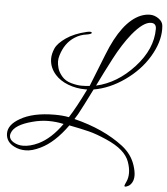

<svg xmlns="http://www.w3.org/2000/svg" viewBox="-76 -911 1104 1272"><g transform="rotate(5 476.0 -275.5)"><path d="M958 -760Q958 -673 901.5 -578Q845 -483 745.5 -412.5Q646 -342 540 -324Q479 -201 452 -152L431 -118Q629 -69 759 31Q825 82 848 156Q860 194 860 221Q860 248 849.5 266.5Q839 285 825 292Q811 299 805 299Q799 299 799 294Q799 289 810.5 264.5Q822 240 822 207Q822 174 808 134Q794 94 756 60.5Q718 27 650.5 -2.5Q583 -32 533.5 -44.5Q484 -57 401 -73Q316 46 224 90Q169 117 126.5 117Q84 117 51 100Q-6 72 -6 15Q-6 -42 69 -85Q154 -135 299 -135Q351 -135 393 -127Q438 -197 498 -320Q492 -320 487 -320Q424 -320 370 -341Q316 -362 284 -398Q242 -445 242 -504Q242 -535 257.5 -571Q273 -607 326.5 -644Q380 -681 462 -700Q475 -703 484 -703Q493 -703 495 -698Q497 -693 487 -689Q477 -685 464 -683Q421 -678 384 -654Q320 -613 295 -528Q289 -508 289 -489.5Q289 -471 296 -445Q303 -419 326 -391.5Q349 -364 388.5 -353Q428 -342 457.5 -342Q487 -342 512 -345L597 -559Q685 -785 807 -837Q839 -850 869.5 -850Q900 -850 927.5 -830.5Q955 -811 957 -783Q958 -771 958 -760ZM916 -759Q916 -797 881 -797Q830 -797 757 -708Q700 -637 647.5 -536.5Q595 -436 554 -351Q693 -382 804.5 -503.5Q916 -625 916 -759ZM362 -79Q313 -90 261 -90Q209 -90 154 -75Q39 -45 19 10Q15 20 15 29Q15 55 43.5 71.5Q72 88 106 88Q153 88 208 62Q291 22 362 -79Z"/></g></svg>

Font: Great Vibes
Style: Regular
Weight: 400
Designer: Robert E. Leuschke
Foundry: Robert E. Leuschke
Version: Version 1.001